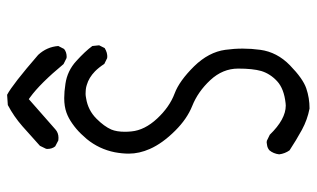

<svg xmlns="http://www.w3.org/2000/svg" viewBox="-196 -678 891 540"><g transform="rotate(-90 250.0 -407.5)"><path d="M360.4 -666Q374 -666 382.8 -673.3L391.1 -689.5Q388.7 -721.7 366.2 -746.1Q282.7 -818.4 253.9 -833.5L225.1 -831.5Q193.4 -814.9 165.5 -790.5Q137.2 -765.6 110.4 -741.2L102.1 -724.1Q101.6 -722.2 101.6 -720.7Q101.6 -707 108.9 -698.2L125.5 -689.5Q129.4 -689 132.8 -689Q147 -689 156.7 -697.8L241.7 -772.5L247.1 -768.6Q285.6 -740.7 340.3 -674.8L356.9 -666.5Q358.9 -666 360.4 -666ZM380.4 -219.7Q374 -266.6 334 -307.6Q293 -349.1 257.8 -362.3Q219.7 -376.5 187 -411.6Q154.3 -446.8 150.9 -483.9Q149.9 -493.2 149.9 -502Q149.9 -525.4 156.2 -540.5Q165 -560.5 186.5 -582Q210.4 -606 244.1 -611.3Q251.5 -612.8 256.3 -612.8Q261.2 -612.8 263.9 -612.5Q266.6 -612.3 269.5 -612.1Q272.5 -611.8 275.6 -611.1Q278.8 -610.4 281.7 -609.4Q302.2 -603.5 319.8 -586.4Q330.6 -575.7 340.8 -560.1L356.9 -552.2Q358.9 -551.8 360.8 -551.8Q362.8 -551.8 365.7 -552Q368.7 -552.2 372.1 -553.2Q378.9 -555.2 385.3 -559.1L393.1 -574.7L391.1 -593.8Q376.5 -613.8 348.9 -638.9Q321.3 -664.1 285.2 -669.4Q262.7 -672.9 244.6 -672.9Q221.2 -672.9 203.6 -666.5Q188.5 -661.1 172.9 -650.1Q157.2 -639.2 144 -625.5L129.4 -609.4Q101.1 -574.7 92.3 -530.8Q88.4 -509.8 88.4 -491.2Q88.4 -461.9 101.6 -432.1Q117.2 -396.5 153.3 -360.4Q186 -327.6 222.2 -313Q262.7 -296.9 295.2 -262Q327.6 -227.1 327.6 -183.6Q327.6 -142.6 320.8 -118.7Q313 -93.3 292 -74Q271 -54.7 230.5 -50.3Q227.1 -49.8 223.6 -49.8Q185.1 -49.8 141.6 -94.7L124.5 -103Q122.6 -103.5 119.9 -103.5Q117.2 -103.5 113.3 -102.5Q104.5 -101.6 97.7 -95.7Q88.4 -84.5 86.4 -68.4Q88.4 -52.2 97.7 -39.1Q126 -20.5 155.3 -4.4Q184.1 11.2 215.3 17.1Q245.1 17.1 272.2 7.8Q299.3 -1.5 336.9 -38.1Q374 -74.2 380.4 -121.6Q383.8 -146.5 383.8 -170.9Q383.8 -195.3 380.4 -219.7Z"/></g></svg>

Font: NaikaiFont
Style: Light
Weight: 300
Version: Version 1.89